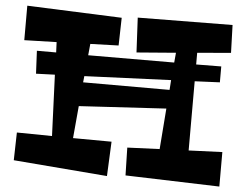

<svg xmlns="http://www.w3.org/2000/svg" viewBox="-51 -778 1097 854"><g transform="rotate(5 497.0 -350.5)"><path d="M958 -141 808 -135V-444L920 -449V-520L808 -519V-571L958 -584L954 -708L531 -704L539 -549L714 -563L710 -519L326 -518L331 -569L457 -573L460 -697L37 -714V-560L181 -564L183 -518H97L102 -416L186 -419L197 -146L40 -148L37 -24L456 10L463 -144L291 -145L304 -289L693 -312L679 -130L535 -124L538 0L958 13ZM314 -396 317 -424 703 -440 700 -396Z"/></g></svg>

Font: Peralta
Style: Regular
Weight: 400
Designer: Astigmatic (AOETI)
Foundry: Astigmatic (AOETI)
Version: Version 1.000